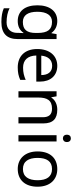

<svg xmlns="http://www.w3.org/2000/svg" viewBox="822 -1598 1017 2700"><g transform="rotate(90 1330.0 -248.5)"><path d="M290 240C454 240 530 162 530 9V-536H460L448 -465H443C403 -520 345 -546 275 -546C137 -546 55 -438 55 -267C55 -92 137 10 276 10C349 10 405 -16 442 -71H446C445 -59 443 -21 443 -5V16C443 110 387 167 295 167C218 167 148 152 97 125V206C148 229 212 240 290 240ZM289 -62C195 -62 146 -134 146 -266C146 -398 197 -472 287 -472C395 -472 444 -413 444 -267V-246C444 -117 397 -62 289 -62Z M928 10C1001 10 1049 -1 1104 -25V-102C1048 -78 1000 -65 932 -65C825 -65 764 -130 761 -251H1128V-304C1128 -450 1044 -546 907 -546C765 -546 670 -440 670 -264C670 -85 775 10 928 10ZM763 -321C772 -417 822 -474 906 -474C995 -474 1036 -412 1036 -321Z M1264 0H1352V-278C1352 -403 1390 -472 1509 -472C1591 -472 1629 -429 1629 -343V0H1716V-349C1716 -487 1650 -546 1522 -546C1454 -546 1388 -519 1353 -463H1348L1335 -536H1264Z M1927 -625C1954 -625 1978 -643 1978 -681C1978 -720 1954 -737 1927 -737C1898 -737 1875 -720 1875 -681C1875 -643 1898 -625 1927 -625ZM1882 0H1970V-536H1882Z M2356 10C2509 10 2606 -91 2606 -269C2606 -446 2504 -546 2359 -546C2205 -546 2110 -446 2110 -269C2110 -91 2214 10 2356 10ZM2358 -63C2249 -63 2201 -142 2201 -269C2201 -396 2248 -472 2357 -472C2466 -472 2515 -396 2515 -269C2515 -142 2466 -63 2358 -63Z"/></g></svg>

Font: Noto Sans Math
Style: Regular
Weight: 400
Designer: Monotype Design Team, Delve Withrington, Jeff Kellem
Foundry: Monotype Imaging Inc., Delve Fonts LLC
Version: Version 3.000